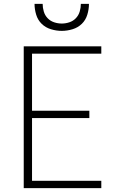

<svg xmlns="http://www.w3.org/2000/svg" viewBox="-20 -975 640 995"><path d="M103 0V-735H505V-697H146V-401H443V-363H146V-38H505V0ZM300 -815Q272 -815 244 -823.5Q216 -832 196 -851.5Q176 -871 167.5 -899Q159 -927 159 -955H201Q201 -935 207 -915Q213 -895 227 -880.5Q241 -866 260.5 -859.5Q280 -853 300 -853Q320 -853 339.5 -859.5Q359 -866 373 -880.5Q387 -895 393 -915Q399 -935 399 -955H441Q441 -927 432.5 -899Q424 -871 404 -851.5Q384 -832 356 -823.5Q328 -815 300 -815Z"/></svg>

Font: Zed Sans Extralight Extended
Style: Regular
Weight: 200
Width: 7
Designer: Belleve Invis
Foundry: Belleve Invis
Version: Version 1.0.0; ttfautohint (v1.8.4)